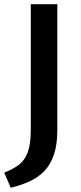

<svg xmlns="http://www.w3.org/2000/svg" viewBox="-43 -678 382 911"><path d="M103 -62V-658H229V-62Q229 8 213 55.5Q197 103 167.5 133.5Q138 164 97.5 182.5Q57 201 8 213L-23 141Q19 125 47 103.5Q75 82 89 43.5Q103 5 103 -62Z"/></svg>

Font: Ysabeau Office
Style: Bold
Weight: 700
Designer: Christian Thalmann (Catharsis Fonts)
Version: Version 2.001;gftools[0.9.30]; featfreeze: tnum,lnum,ss02